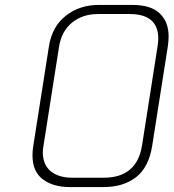

<svg xmlns="http://www.w3.org/2000/svg" viewBox="-20 -759 705 780"><path d="M112 -128Q112 -146 115 -165L179 -572Q192 -652 248 -695.5Q304 -739 381 -739H518Q593 -739 629 -704.5Q665 -670 665 -611Q665 -593 662 -572L598 -165Q584 -79 532.5 -39Q481 1 400 1H264Q196 1 154 -30.5Q112 -62 112 -128ZM401 -37Q536 -37 557 -168L620 -570Q623 -588 623 -602Q623 -702 507 -702H379Q315 -702 272.5 -667Q230 -632 220 -570L157 -169Q154 -153 154 -140Q154 -90 186 -63.5Q218 -37 274 -37Z"/></svg>

Font: Exo ExtraLight
Style: Italic
Weight: 275
Italic angle: -9°
Designer: Natanael Gama
Foundry: Natanael Gama
Version: Version 1.500; ttfautohint (v1.6)